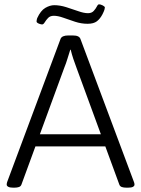

<svg xmlns="http://www.w3.org/2000/svg" viewBox="-20 -866 653 888"><path d="M41 2Q26 2 18.5 -2Q11 -6 11 -12Q11 -15 11.5 -18Q12 -21 13 -24L260 -686Q263 -694 272 -698Q281 -702 295 -702H317Q332 -702 340.5 -698Q349 -694 352 -686L600 -23Q601 -20 601.5 -17.5Q602 -15 602 -12Q602 -6 595 -2Q588 2 572 2H565Q552 2 543.5 -1Q535 -4 532 -12L334 -552Q326 -573 319 -594Q312 -615 307 -636H305Q298 -615 292 -594.5Q286 -574 277 -552L79 -12Q76 -4 67.5 -1Q59 2 46 2ZM117 -189V-245H493V-189ZM175 -753Q171 -753 164.5 -755Q158 -757 153.5 -760Q149 -763 149 -767Q149 -771 150 -774.5Q151 -778 152 -782Q168 -817 189.5 -829.5Q211 -842 231 -842Q257 -842 286 -833Q315 -824 341.5 -814.5Q368 -805 387 -805Q404 -805 413.5 -815.5Q423 -826 428 -836Q433 -846 438 -846Q445 -846 455 -841Q465 -836 465 -831Q465 -828 463 -821Q461 -814 454 -800Q443 -779 428 -767.5Q413 -756 385 -756Q356 -756 327 -765.5Q298 -775 273 -784Q248 -793 229 -793Q212 -793 202.5 -783Q193 -773 187 -763Q181 -753 175 -753Z"/></svg>

Font: Asap Light
Style: Regular
Weight: 300
Designer: Pablo Cosgaya
Foundry: Omnibus-Type
Version: Version 3.001